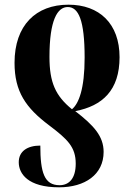

<svg xmlns="http://www.w3.org/2000/svg" viewBox="-20 -566 560 819"><path d="M272 -546C133 -546 42 -458 42 -298C42 -175 90 -106 190 -31C268 28 303 61 303 132C303 195 275 224 234 224C169 224 152 170 152 55C97 55 60 79 60 126C60 175 99 233 232 233C342 233 422 179 422 82C422 15 380 -31 301 -92C417 -114 490 -181 490 -322C490 -465 404 -546 272 -546ZM269 -536C315 -536 341 -480 341 -320C341 -187 316 -124 287 -100C217 -157 191 -214 191 -323C191 -481 225 -536 269 -536Z"/></svg>

Font: Noto Serif Display ExtraCondensed ExtraBold
Style: Regular
Weight: 800
Width: 2
Designer: Monotype Design Team
Foundry: Monotype Imaging Inc.
Version: Version 2.009